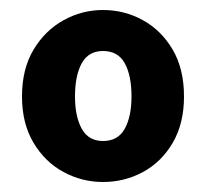

<svg xmlns="http://www.w3.org/2000/svg" viewBox="-20 -732 413 384"><path d="M186 -368Q144 -368 107 -388Q70 -408 47 -446.5Q24 -485 24 -539Q24 -594 47 -632.5Q70 -671 107 -691.5Q144 -712 186 -712Q229 -712 266 -691.5Q303 -671 325.5 -632.5Q348 -594 348 -539Q348 -485 325.5 -446.5Q303 -408 266 -388Q229 -368 186 -368ZM186 -450Q216 -450 229.5 -474.5Q243 -499 243 -539Q243 -581 229.5 -605.5Q216 -630 186 -630Q157 -630 143.5 -605.5Q130 -581 130 -539Q130 -499 143.5 -474.5Q157 -450 186 -450Z"/></svg>

Font: Mada
Style: Bold
Weight: 700
Designer: Khaled Hosny
Version: Version 1.5